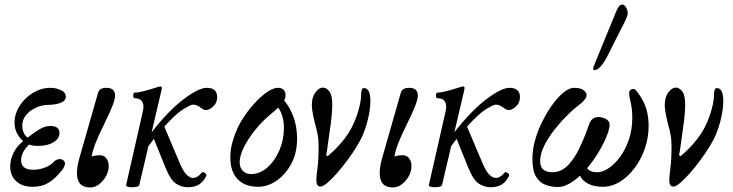

<svg xmlns="http://www.w3.org/2000/svg" viewBox="-20 -812 3228 846"><path d="M124 11Q78 11 51.5 -13.5Q25 -38 25 -79Q25 -109 40 -139Q55 -169 82 -190Q65 -205 54.5 -225.5Q44 -246 44 -271Q44 -310 66.5 -345.5Q89 -381 125.5 -403Q162 -425 203 -425Q226 -425 248 -415Q270 -405 270 -386Q270 -367 246 -358.5Q222 -350 194 -350Q165 -350 138 -337.5Q111 -325 94.5 -304.5Q78 -284 78 -258Q78 -242 85 -226.5Q92 -211 102 -206Q125 -224 151 -240.5Q177 -257 201 -257Q242 -257 242 -226Q242 -201 215.5 -185Q189 -169 146 -169Q125 -169 108 -175Q73 -141 73 -106Q73 -64 126 -64Q152 -64 177.5 -73.5Q203 -83 216 -98Q226 -109 238.5 -110.5Q251 -112 257 -107Q268 -101 266 -88.5Q264 -76 254 -63Q223 -24 193.5 -6.5Q164 11 124 11Z M377 14Q319 14 319 -49Q319 -63 321.5 -79Q324 -95 330 -116L412 -403Q418 -425 449 -425Q487 -425 487 -391Q487 -376 476.5 -348Q466 -320 439 -265Q414 -215 400.5 -180Q387 -145 384 -122Q398 -128 421 -128Q438 -128 448.5 -114.5Q459 -101 459 -81Q459 -57 447 -35.5Q435 -14 416.5 0Q398 14 377 14Z M562 13Q533 13 536 2L603 -293Q608 -313 610 -324Q612 -335 612 -341Q612 -379 574 -379Q567 -379 567 -391.5Q567 -404 574 -404Q589 -404 614 -410.5Q639 -417 670 -427Q682 -431 687 -431Q693 -431 693 -424Q693 -422 691 -412L648 -229Q721 -323 788 -374Q855 -425 891 -425Q937 -425 937 -384Q937 -359 919.5 -343Q902 -327 888 -327Q881 -327 875 -330.5Q869 -334 862 -339Q847 -351 829 -351Q821 -351 788.5 -331.5Q756 -312 704 -254L773 -91Q789 -54 803.5 -41Q818 -28 831 -28Q850 -28 870 -52Q874 -56 883.5 -49.5Q893 -43 888 -35Q875 -10 856 1.5Q837 13 808 13Q780 13 755.5 -3Q731 -19 709 -74L658 -200Q646 -184 634 -168L594 2Q592 13 562 13Z M1117 11Q1059 11 1027 -22.5Q995 -56 995 -118Q995 -155 1005 -189Q1015 -223 1028 -251Q1050 -295 1082.5 -335Q1115 -375 1148 -400Q1181 -425 1204 -425Q1238 -425 1238 -391Q1238 -380 1232 -370Q1289 -299 1289 -201Q1289 -138 1263.5 -90.5Q1238 -43 1199 -16Q1160 11 1117 11ZM1036 -98Q1036 -73 1050 -59Q1064 -45 1086 -45Q1125 -45 1158 -74Q1191 -103 1211 -149.5Q1231 -196 1231 -247Q1231 -278 1224 -300Q1217 -322 1206 -338Q1196 -328 1181 -316Q1139 -282 1106.5 -242Q1074 -202 1055 -164Q1036 -126 1036 -98Z M1392 10Q1374 10 1374 -17Q1374 -26 1375 -38Q1376 -50 1379 -72Q1381 -87 1382.5 -111.5Q1384 -136 1384 -155Q1384 -195 1380.5 -214Q1377 -233 1376 -237Q1366 -272 1360 -302Q1354 -332 1354 -349Q1354 -384 1370 -405Q1386 -426 1402 -426Q1419 -426 1431.5 -409Q1444 -392 1444 -351Q1444 -307 1433 -236Q1426 -184 1422.5 -159.5Q1419 -135 1417 -128L1424 -124Q1463 -156 1497.5 -200Q1532 -244 1552 -302Q1560 -325 1565.5 -349.5Q1571 -374 1571 -391Q1571 -424 1583 -424Q1612 -424 1612 -367Q1612 -337 1604 -299Q1596 -261 1581 -223Q1571 -198 1552 -167Q1533 -136 1510 -105Q1487 -74 1464 -48Q1441 -22 1422 -6Q1403 10 1392 10Z M1711 14Q1653 14 1653 -49Q1653 -63 1655.5 -79Q1658 -95 1664 -116L1746 -403Q1752 -425 1783 -425Q1821 -425 1821 -391Q1821 -376 1810.5 -348Q1800 -320 1773 -265Q1748 -215 1734.5 -180Q1721 -145 1718 -122Q1732 -128 1755 -128Q1772 -128 1782.5 -114.5Q1793 -101 1793 -81Q1793 -57 1781 -35.5Q1769 -14 1750.5 0Q1732 14 1711 14Z M1896 13Q1867 13 1870 2L1937 -293Q1942 -313 1944 -324Q1946 -335 1946 -341Q1946 -379 1908 -379Q1901 -379 1901 -391.5Q1901 -404 1908 -404Q1923 -404 1948 -410.5Q1973 -417 2004 -427Q2016 -431 2021 -431Q2027 -431 2027 -424Q2027 -422 2025 -412L1982 -229Q2055 -323 2122 -374Q2189 -425 2225 -425Q2271 -425 2271 -384Q2271 -359 2253.5 -343Q2236 -327 2222 -327Q2215 -327 2209 -330.5Q2203 -334 2196 -339Q2181 -351 2163 -351Q2155 -351 2122.5 -331.5Q2090 -312 2038 -254L2107 -91Q2123 -54 2137.5 -41Q2152 -28 2165 -28Q2184 -28 2204 -52Q2208 -56 2217.5 -49.5Q2227 -43 2222 -35Q2209 -10 2190 1.5Q2171 13 2142 13Q2114 13 2089.5 -3Q2065 -19 2043 -74L1992 -200Q1980 -184 1968 -168L1928 2Q1926 13 1896 13Z M2438 12Q2410 12 2384 2.5Q2358 -7 2342 -33.5Q2326 -60 2326 -111Q2326 -148 2335 -184Q2344 -220 2359 -254Q2381 -303 2407.5 -341.5Q2434 -380 2460.5 -402.5Q2487 -425 2510 -425Q2538 -425 2551 -415Q2568 -402 2563.5 -386Q2559 -370 2528 -347Q2508 -332 2479.5 -304Q2451 -276 2423.5 -241Q2396 -206 2378 -170Q2360 -134 2360 -102Q2360 -53 2414 -53Q2458 -53 2491 -93Q2514 -120 2531 -155Q2548 -190 2559.5 -220Q2571 -250 2575 -262Q2583 -287 2600 -293Q2617 -299 2633 -294Q2666 -286 2666 -262Q2666 -244 2653 -211.5Q2640 -179 2617.5 -141.5Q2595 -104 2567 -71Q2579 -53 2612 -53Q2634 -53 2660.5 -70Q2687 -87 2711 -119Q2735 -151 2750.5 -195.5Q2766 -240 2766 -294Q2766 -317 2763.5 -335Q2761 -353 2759 -360Q2756 -374 2754 -384.5Q2752 -395 2752 -399Q2752 -420 2772 -420Q2783 -420 2811 -372Q2825 -347 2831.5 -317.5Q2838 -288 2838 -257Q2838 -206 2821.5 -158Q2805 -110 2776.5 -72Q2748 -34 2712 -11.5Q2676 11 2636 11Q2598 11 2571.5 -2.5Q2545 -16 2536 -38Q2512 -16 2487 -2Q2462 12 2438 12ZM2599 -503Q2594 -503 2594 -510Q2594 -512 2594.5 -514.5Q2595 -517 2596 -520L2692 -754Q2706 -792 2721 -792Q2732 -792 2739 -778.5Q2746 -765 2746 -753Q2746 -747 2740 -732Q2734 -717 2717 -685L2660 -572Q2626 -503 2599 -503Z M2947 10Q2929 10 2929 -17Q2929 -26 2930 -38Q2931 -50 2934 -72Q2936 -87 2937.5 -111.5Q2939 -136 2939 -155Q2939 -195 2935.5 -214Q2932 -233 2931 -237Q2921 -272 2915 -302Q2909 -332 2909 -349Q2909 -384 2925 -405Q2941 -426 2957 -426Q2974 -426 2986.5 -409Q2999 -392 2999 -351Q2999 -307 2988 -236Q2981 -184 2977.5 -159.5Q2974 -135 2972 -128L2979 -124Q3018 -156 3052.5 -200Q3087 -244 3107 -302Q3115 -325 3120.5 -349.5Q3126 -374 3126 -391Q3126 -424 3138 -424Q3167 -424 3167 -367Q3167 -337 3159 -299Q3151 -261 3136 -223Q3126 -198 3107 -167Q3088 -136 3065 -105Q3042 -74 3019 -48Q2996 -22 2977 -6Q2958 10 2947 10Z"/></svg>

Font: Junicode
Style: Italic
Weight: 400
Italic angle: -11°
Designer: Peter S. Baker
Version: Version 2.100; ttfautohint (v1.8.4)